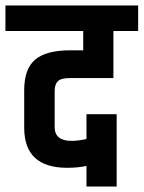

<svg xmlns="http://www.w3.org/2000/svg" viewBox="-54 -683 528 706"><path d="M35 -213V-351Q35 -430 75.5 -464Q116 -498 204 -498H252V-569H-34V-663H454V-569H363V-396H204Q171 -396 159 -384.5Q147 -373 147 -348V-216Q147 -165 209 -165Q234 -165 264 -172V-263H375V3H264V-73Q234 -66 193 -66Q35 -66 35 -213Z"/></svg>

Font: Khand SemiBold
Style: Regular
Weight: 600
Designer: Devanagari: Sanchit Sawaria, Jyotish Sonowal; Latin: Satya Rajpurohit
Foundry: Indian Type Foundry
Version: Version 1.101;PS 1.0;hotconv 1.0.78;makeotf.lib2.5.61930; tt